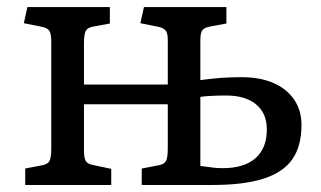

<svg xmlns="http://www.w3.org/2000/svg" viewBox="-20 -527 915 547"><path d="M51.8 0V-46.9L100.1 -56.2Q116.2 -59.1 121.1 -68.6Q126 -78.1 126 -104V-407.2Q126 -430.2 121.1 -438.5Q116.2 -446.8 101.1 -450.2L47.9 -460.9L58.1 -506.8H293V-460L245.1 -451.2Q229 -448.2 224.1 -438.7Q219.2 -429.2 219.2 -402.8V-286.1H458V-413.1Q458 -432.1 452.4 -439.5Q446.8 -446.8 433.1 -450.2L379.9 -460.9L390.1 -506.8H625V-460L577.1 -451.2Q562 -448.2 556.4 -440.7Q550.8 -433.1 550.8 -413.1V-298.8Q587.9 -303.7 612.5 -305.4Q637.2 -307.1 668 -307.1Q721.2 -307.1 759 -290.5Q796.9 -273.9 817.9 -243.4Q838.9 -212.9 838.9 -170.9Q838.9 -110.8 813 -73.5Q787.1 -36.1 731 -18.1Q674.8 0 585.9 0H383.8V-46.9L432.1 -56.2Q448.2 -59.1 453.1 -68.6Q458 -78.1 458 -104V-230H219.2V-100.1Q219.2 -77.1 224.1 -68.6Q229 -60.1 244.1 -57.1L296.9 -45.9V0ZM613.8 -47.9Q675.8 -47.9 708 -76.4Q740.2 -105 740.2 -158.2Q740.2 -204.1 709.7 -229.5Q679.2 -254.9 624 -254.9Q603 -254.9 582.5 -253.9Q562 -252.9 550.8 -251V-54.2Q571.8 -51.3 585.7 -49.6Q599.6 -47.9 613.8 -47.9Z"/></svg>

Font: Literata
Style: Regular
Weight: 400
Designer: Latin by Veronika Burian and Jose Scaglione. Greek by Irene Vlachou. Cyrillic by Vera Evstafieva.
Foundry: TypeTogether
Version: Version 3.002